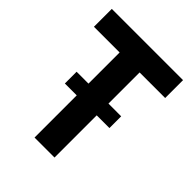

<svg xmlns="http://www.w3.org/2000/svg" viewBox="-203 -834 949 949"><g transform="rotate(45 271.0 -360.0)"><path d="M202.1 -294.9H119.1V-377H202.1V-594.7H22.5V-719.7H520.5V-594.7H341.8V-377H430.7V-294.9H341.8V0H202.1Z"/></g></svg>

Font: Reddit Sans Vanilla
Style: Bold
Weight: 700
Designer: Stephen Hutchings
Foundry: Reddit
Version: Version 1.013